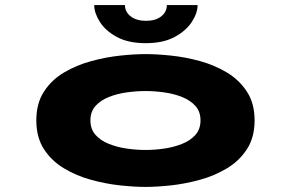

<svg xmlns="http://www.w3.org/2000/svg" viewBox="-20 -725 1140 756"><path d="M553 11Q509.5 11 453.2 5Q397 -1 339.2 -16.8Q281.5 -32.5 232.5 -61.8Q183.5 -91 153.2 -137.5Q123 -184 123 -251Q123 -318 153 -364.2Q183 -410.5 232 -439.5Q281 -468.5 338.8 -484.2Q396.5 -500 452.8 -506Q509 -512 553 -512Q596.5 -512 652.5 -506.2Q708.5 -500.5 766.2 -484.8Q824 -469 873 -439.8Q922 -410.5 952.2 -364.2Q982.5 -318 982.5 -251Q982.5 -184 952.2 -137.5Q922 -91 873 -61.8Q824 -32.5 766.2 -16.8Q708.5 -1 652.5 5Q596.5 11 553 11ZM553 -134.5Q589 -134.5 626.8 -140Q664.5 -145.5 697 -158.5Q729.5 -171.5 749.5 -194Q769.5 -216.5 769.5 -251Q769.5 -285.5 749.5 -307.8Q729.5 -330 697 -343Q664.5 -356 626.8 -361.2Q589 -366.5 553 -366.5Q517 -366.5 479 -361.2Q441 -356 408.5 -343Q376 -330 356 -307.8Q336 -285.5 336 -251Q336 -216.5 356 -194Q376 -171.5 408.5 -158.5Q441 -145.5 479 -140Q517 -134.5 553 -134.5ZM554 -555Q485 -555 440 -579.5Q395 -604 373 -639Q351 -674 351 -705H472Q472 -678 494.8 -660.5Q517.5 -643 555 -643Q592.5 -643 614.8 -660.5Q637 -678 637 -705H758Q758 -674 735.5 -639Q713 -604 667.8 -579.5Q622.5 -555 554 -555Z"/></svg>

Font: Trispace Expanded ExtraBold
Style: Regular
Weight: 800
Width: 7
Designer: Tyler Finck
Foundry: Etcetera Type Company
Version: Version 1.210; ttfautohint (v1.8.3)